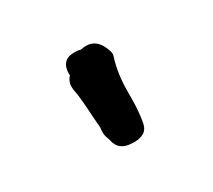

<svg xmlns="http://www.w3.org/2000/svg" viewBox="-83 -850 752 677"><g transform="rotate(-30 293.0 -512.0)"><path d="M296.9 -321.8 289.1 -322.3Q233.4 -322.8 224.6 -372.1L221.7 -381.3Q216.3 -393.1 216.3 -407.7Q216.3 -412.6 216.8 -417.7Q217.3 -422.9 217.8 -427.7L214.8 -464.8Q209.5 -554.2 204.6 -578.1Q201.7 -589.4 201.7 -601.1Q201.7 -624.5 218.8 -641.1Q216.3 -638.7 216.3 -642.6Q216.3 -701.7 269.5 -701.7Q284.2 -701.7 289.3 -700.2Q294.4 -698.7 295.9 -698.7Q296.9 -698.7 297.9 -698.7Q308.1 -701.2 317.9 -701.2Q364.3 -701.2 382.8 -644L384.8 -637.2L385.7 -629.4L384.8 -623Q364.7 -563.5 364.7 -484.9V-458.5Q364.7 -413.1 357.4 -368.7Q353 -341.8 336.7 -331.8Q320.3 -321.8 296.9 -321.8Z"/></g></svg>

Font: X Typewriter
Style: Bold
Weight: 700
Designer: GGBot
Version: 0.10